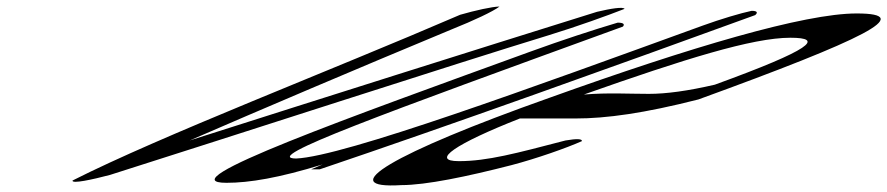

<svg xmlns="http://www.w3.org/2000/svg" viewBox="-20 -540 2703 585"><path d="M1382 -495C986 -324 472 -127 201 10C198 21 262 7 315 -7C678 -122 1371 -347 1653 -433C1741 -460 1832 -493 1883 -513C1879 -520 1841 -514 1799 -504C1405 -381 975 -245 558 -112C770 -204 1066 -330 1355 -450C1425 -478 1482 -505 1502 -520C1480 -520 1427 -508 1382 -495Z M1594 -382C1055 -186 484 17 670 17C740 17 830 2 963 -39L928 -24H954C1342 -155 1863 -342 2281 -494C2290 -502 2287 -507 2270 -507C2237 -500 2176 -482 2121 -462C1603 -274 1027 -63 882 -57C773 -58 1144 -192 1878 -459C1884 -466 1880 -471 1862 -471C1791 -450 1690 -417 1594 -382Z M1654 -242C1174 -72 994 37 1203 24C1278 24 1403 -2 1539 -37C1615 -57 1706 -89 1753 -110C1754 -117 1738 -118 1703 -112C1553 -73 1465 -49 1378 -49C1290 -49 1368 -102 1564 -179H1733C1828 -179 1943 -195 2108 -237C2614 -421 2773 -499 2590 -499C2431 -499 2086 -397 1654 -242ZM1759 -252C2065 -360 2273 -425 2388 -425C2492 -425 2455 -390 2158 -282C2076 -263 2010 -254 1957 -254C1894 -254 1835 -258 1759 -252Z"/></svg>

Font: Snowfall
Style: UltraObl
Weight: 400
Designer: Jasper
Foundry: Cannot Into Space Fonts
Version: Version 0.9